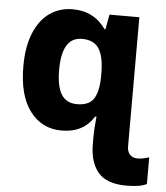

<svg xmlns="http://www.w3.org/2000/svg" viewBox="-55 -608 776 897"><g transform="rotate(5 333.0 -159.5)"><path d="M406 -479H410L423 -549H563V57Q563 81 576 95Q589 109 611 109Q627 109 640 106Q653 103 666 99V224Q637 240 570 240Q478 240 438 192.5Q398 145 398 59V25Q398 -11 404 -69H398Q349 10 247 10Q154 10 98.5 -63.5Q43 -137 43 -274Q43 -366 69.5 -430Q96 -494 142.5 -526.5Q189 -559 250 -559Q350 -559 406 -479ZM211 -272Q211 -194 234.5 -156.5Q258 -119 308 -119Q362 -119 384.5 -150.5Q407 -182 409 -251V-271Q409 -349 385.5 -387Q362 -425 305 -425Q211 -425 211 -272Z"/></g></svg>

Font: Noto Sans UI ExtraBold
Style: Regular
Weight: 800
Designer: Monotype Design Team
Foundry: Monotype Imaging Inc.
Version: Version 1.001